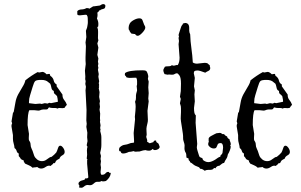

<svg xmlns="http://www.w3.org/2000/svg" viewBox="-20 -812 1467 935"><path d="M255.9 -391.6 284.2 -351.6V-349.6Q284.2 -335 292.5 -325.2Q300.8 -315.4 305.7 -301.8Q302.7 -297.9 299.8 -294.9Q296.9 -292 294.9 -287.1Q288.1 -285.2 285.2 -285.2L269.5 -286.1Q263.7 -286.1 259.8 -283.2Q254.9 -286.1 248 -286.1H236.3Q226.6 -286.1 219.7 -289.1Q215.8 -288.1 213.9 -283.2Q211.9 -278.3 200.2 -278.8Q188.5 -279.3 183.1 -277.8Q177.7 -276.4 174.8 -274.9Q171.9 -273.4 166 -273.4L146.5 -275.4H123Q114.3 -261.7 114.3 -203.1L121.1 -160.2L120.1 -139.6Q120.1 -128.9 122.1 -127Q128.9 -118.2 128.9 -107.9Q128.9 -97.7 134.3 -86.9Q139.6 -76.2 141.1 -69.8Q142.6 -63.5 146.5 -53.7Q150.4 -43.9 160.6 -35.6Q170.9 -27.3 184.1 -27.3Q197.3 -27.3 206.5 -34.7Q215.8 -42 221.2 -44.9Q226.6 -47.9 227.5 -47.4Q228.5 -46.9 231.9 -48.8Q235.4 -50.8 243.7 -58.6Q252 -66.4 253.9 -69.3Q255.9 -72.3 257.8 -77.6Q259.8 -83 263.2 -92.8Q266.6 -102.5 273.4 -102.5Q280.3 -102.5 287.6 -92.3Q294.9 -82 294.9 -71.8Q294.9 -61.5 283.7 -55.7Q272.5 -49.8 269.5 -39.1Q253.9 -32.2 251.5 -25.9Q249 -19.5 246.6 -18.1Q244.1 -16.6 243.2 -17.1Q242.2 -17.6 240.2 -17.6Q238.3 -17.6 238.3 -13.7Q232.4 -9.8 226.6 -3.9Q214.8 -7.8 203.1 0.5Q191.4 8.8 180.7 8.8Q169.9 8.8 161.1 1Q156.2 2.9 150.4 2.9Q144.5 2.9 138.7 4.9Q130.9 -2.9 121.1 -6.8Q111.3 -10.7 101.6 -15.6Q99.6 -21.5 97.2 -22Q94.7 -22.5 96.7 -29.3Q92.8 -31.2 89.4 -33.2Q85.9 -35.2 82 -37.1Q79.1 -43.9 71.3 -51.8V-64.5Q63.5 -67.4 61 -76.7Q58.6 -85.9 50.8 -90.8Q49.8 -102.5 46.4 -113.8Q43 -125 43 -136.7V-154.3L36.1 -195.3V-203.1L39.1 -211.9L36.1 -220.7L43 -261.7L46.9 -267.6Q51.8 -293 55.2 -313.5Q58.6 -334 68.8 -353Q79.1 -372.1 89.8 -389.2Q100.6 -406.2 103.5 -420.9Q132.8 -444.3 163.1 -460.9Q168 -459 170.9 -459L186.5 -461.9Q195.3 -461.9 207 -450.2L217.8 -452.1H221.7Q223.6 -449.2 224.1 -445.3Q224.6 -441.4 228.5 -440.4Q239.3 -431.6 241.7 -419.4Q244.1 -407.2 255.9 -400.4ZM228.5 -309.6 261.7 -316.4V-320.3Q261.7 -326.2 260.3 -332Q258.8 -337.9 257.8 -343.8Q252 -350.6 246.6 -354.5Q241.2 -358.4 242.2 -369.1Q233.4 -372.1 231 -381.8Q228.5 -391.6 226.6 -400.4Q224.6 -400.4 224.6 -404.3Q217.8 -409.2 214.8 -412.1Q204.1 -422.9 181.2 -422.9Q158.2 -422.9 151.9 -417.5Q145.5 -412.1 138.7 -388.2Q131.8 -364.3 126.5 -348.1Q121.1 -332 121.1 -315.4V-309.6L152.3 -305.7L174.8 -307.6L182.6 -305.7L198.2 -309.6L211.9 -307.6L219.7 -311.5Z M410.2 51.8 404.3 -14.6V-32.2L406.2 -34.2L402.3 -40L404.3 -58.6L403.3 -79.1Q403.3 -88.9 406.2 -97.7Q402.3 -101.6 402.3 -105.5L406.2 -125L404.3 -143.6L405.3 -166L400.4 -194.3L402.3 -209L400.4 -225.6L401.4 -276.4L396.5 -372.1L398.4 -389.6L395.5 -403.3Q395.5 -408.2 396.5 -411.6Q397.5 -415 396.5 -419.9Q394.5 -424.8 395 -429.2Q395.5 -433.6 395.5 -439.5L393.6 -467.8L397.5 -500Q396.5 -507.8 396.5 -516.6V-533.2L398.4 -586.9L396.5 -605.5L400.4 -631.8L398.4 -662.1Q398.4 -664.1 401.4 -670.4Q404.3 -676.8 404.8 -681.2Q405.3 -685.5 406.7 -692.4Q408.2 -699.2 407.7 -708.5Q407.2 -717.8 407.2 -725.1Q407.2 -732.4 402.3 -739.3L396.5 -740.2L369.1 -737.3Q356.4 -737.3 356.4 -743.2V-757.8Q363.3 -765.6 377.4 -766.1Q391.6 -766.6 400.4 -772.5H406.2Q412.1 -772.5 415 -769.5L433.6 -781.2H437.5L466.8 -785.2Q470.7 -787.1 474.1 -789.6Q477.5 -792 483.9 -792Q490.2 -792 493.2 -785.2Q493.2 -771.5 485.8 -769.5Q478.5 -767.6 474.1 -766.1Q469.7 -764.6 467.8 -762.2Q465.8 -759.8 462.9 -761.7Q460.9 -753.9 454.1 -751Q455.1 -747.1 455.1 -739.3Q455.1 -731.4 452.1 -721.7Q459 -709 459 -695.3Q459 -681.6 456.5 -681.6Q454.1 -681.6 454.1 -678.7L457 -668Q458 -657.2 457.5 -647Q457 -636.7 457 -626L459 -615.2L454.1 -600.6L459 -580.1L454.1 -544.9L459 -527.3L457 -511.7L459 -501L457 -491.2L459 -482.4L457 -471.7L460.9 -451.2L459 -438.5L462.9 -416L460.9 -407.2L462.9 -397.5L460.9 -392.6L462.9 -389.6L460.9 -381.8L464.8 -363.3L462.9 -339.8L466.8 -319.3L464.8 -308.6L466.8 -292L464.8 -278.3L467.8 -258.8L466.8 -236.3L467.8 -225.6L466.8 -218.8L469.7 -202.1L467.8 -188.5L469.7 -179.7L467.8 -174.8L471.7 -159.2Q473.6 -151.4 473.6 -142.6V-105.5Q473.6 -95.7 471.7 -85.9L467.8 -67.4L471.7 -52.7L469.7 -38.1L471.7 -27.3L469.7 -10.7L471.7 3.9L469.7 25.4Q469.7 34.2 473.6 39.1H477.5Q488.3 39.1 494.1 31.7Q500 24.4 507.8 25.4H510.7V29.3H515.6Q518.6 29.3 519.5 31.2Q517.6 51.8 496.1 69.3Q488.3 71.3 482.4 71.3Q476.6 71.3 473.6 69.3Q468.8 74.2 457.5 73.2Q446.3 72.3 439 79.6Q431.6 86.9 425.3 88.9Q418.9 90.8 412.6 89.4Q406.2 87.9 399.9 89.8Q393.6 91.8 388.2 97.2Q382.8 102.5 375 102.5L370.1 101.6Q365.2 103.5 365.7 99.1Q366.2 94.7 366.2 91.8V89.8Q362.3 88.9 362.3 81.1V79.1Q368.2 69.3 378.9 66.9Q389.6 64.5 393.6 61.5V59.6Q393.6 55.7 399.9 56.6Q406.2 57.6 410.2 51.8Z M636.7 -243.2Q640.6 -278.3 640.6 -292.5Q640.6 -306.6 637.7 -316.4Q642.6 -326.2 642.1 -336.4Q641.6 -346.7 643.1 -354.5Q644.5 -362.3 646 -365.7Q647.5 -369.1 647.5 -373L645.5 -393.6Q647.5 -396.5 647.5 -402.3V-417Q647.5 -426.8 643.6 -433.6H637.7L612.3 -432.6Q604.5 -432.6 595.7 -435.5Q593.8 -441.4 590.8 -442.9Q587.9 -444.3 587.9 -449.2Q587.9 -454.1 588.9 -456.1Q605.5 -469.7 672.9 -469.7Q685.5 -469.7 690.4 -467.3Q695.3 -464.8 698.7 -454.6Q702.1 -444.3 702.1 -439.5L700.2 -427.7L704.1 -415L702.1 -386.7L704.1 -358.4L702.1 -332L704.1 -318.4L698.2 -272.5L700.2 -228.5Q700.2 -219.7 698.2 -212.4Q696.3 -205.1 694.3 -195.3Q692.4 -185.5 693.4 -174.8Q694.3 -164.1 694.3 -157.7Q694.3 -151.4 693.4 -151.4Q692.4 -151.4 692.4 -146.5Q692.4 -141.6 695.3 -135.3Q698.2 -128.9 696.3 -122.1Q708 -114.3 709 -114.3L727.5 -120.1Q727.5 -127.9 738.3 -127.9Q741.2 -127.9 740.7 -124Q740.2 -120.1 744.1 -118.2Q748 -116.2 750.5 -113.8Q752.9 -111.3 754.4 -106Q755.9 -100.6 757.8 -96.7Q756.8 -89.8 749.5 -85.4Q742.2 -81.1 734.9 -81.1Q727.5 -81.1 723.6 -86.9Q715.8 -78.1 705.6 -78.1Q695.3 -78.1 688.5 -81.1Q679.7 -81.1 659.2 -74.2H653.3L640.6 -73.2Q634.8 -73.2 630.9 -76.2Q617.2 -72.3 607.4 -72.3Q591.8 -64.5 580.1 -64.5Q568.4 -64.5 568.4 -74.2Q559.6 -74.2 559.6 -83Q559.6 -91.8 564.5 -95.7Q575.2 -105.5 587.4 -106.9Q599.6 -108.4 608.4 -112.3Q617.2 -116.2 623 -116.2Q628.9 -116.2 632.8 -118.2V-127.9L630.9 -164.1L637.7 -231.4ZM633.8 -646.5 620.1 -648.4Q618.2 -651.4 615.2 -654.3Q612.3 -657.2 610.8 -662.1Q609.4 -667 607.9 -667Q606.4 -667 606.4 -676.8Q606.4 -686.5 611.3 -696.3Q616.2 -706.1 631.3 -714.4Q646.5 -722.7 658.2 -722.7Q669.9 -722.7 673.3 -714.8Q676.8 -707 679.2 -699.2Q681.6 -691.4 684.6 -687Q687.5 -682.6 687.5 -677.7Q687.5 -668 673.3 -652.8Q659.2 -637.7 650.9 -637.7Q642.6 -637.7 637.7 -646.5Z M1034.2 -163.1 1050.8 -165Q1055.7 -165 1060.1 -161.1Q1064.5 -157.2 1071.3 -159.2Q1074.2 -152.3 1085.9 -147.5Q1086.9 -138.7 1097.7 -133.8Q1098.6 -126 1101.6 -120.6Q1104.5 -115.2 1103.5 -107.4V-105.5L1100.6 -103.5Q1100.6 -101.6 1102.1 -101.6Q1103.5 -101.6 1103.5 -96.2Q1103.5 -90.8 1099.1 -79.1Q1094.7 -67.4 1089.8 -60.5Q1087.9 -46.9 1082 -38.6Q1076.2 -30.3 1071.3 -18.6Q1062.5 -17.6 1055.7 -10.7Q1048.8 -3.9 1045.9 -4.4Q1043 -4.9 1037.6 -2Q1032.2 1 1029.3 7.8L1024.4 5.9Q1021.5 5.9 1019.5 9.3Q1017.6 12.7 1011.7 14.2Q1005.9 15.6 996.1 15.1Q986.3 14.6 976.6 19.5Q963.9 8.8 954.1 9.8Q952.1 2.9 944.3 0.5Q936.5 -2 930.2 -5.4Q923.8 -8.8 918.5 -13.7Q913.1 -18.6 906.2 -21.5Q905.3 -27.3 901.4 -29.8Q897.5 -32.2 898.4 -40L887.7 -44.9V-48.8Q887.7 -63.5 884.3 -68.4Q880.9 -73.2 879.4 -80.1Q877.9 -86.9 878.4 -92.3Q878.9 -97.7 878.9 -104Q878.9 -110.4 875 -121.1Q871.1 -131.8 871.6 -140.1Q872.1 -148.4 870.6 -160.2Q869.1 -171.9 866.2 -189.5Q863.3 -207 861.3 -221.2Q859.4 -235.4 860.4 -245.6Q861.3 -255.9 861.3 -265.6V-282.2Q861.3 -294.9 858.9 -300.8Q856.4 -306.6 856.4 -309.6L860.4 -330.1L856.4 -340.8L860.4 -368.2L861.3 -404.3Q861.3 -433.6 854 -444.3Q846.7 -455.1 841.3 -455.1Q835.9 -455.1 830.1 -451.2Q824.2 -447.3 815.9 -448.2Q807.6 -449.2 802.7 -449.2L795.9 -448.2L781.2 -451.2Q775.4 -462.9 775.4 -468.8Q775.4 -474.6 778.3 -478.5Q781.2 -482.4 783.2 -487.3Q790 -489.3 801.3 -489.3Q812.5 -489.3 817.4 -495.1Q820.3 -492.2 825.2 -492.2Q830.1 -492.2 835 -494.1Q839.8 -496.1 845.7 -495.1Q854.5 -508.8 854.5 -531.2L849.6 -596.7L851.6 -612.3L849.6 -627Q851.6 -632.8 851.6 -634.8L849.6 -640.6Q849.6 -643.6 854 -656.7Q858.4 -669.9 860.4 -676.3Q862.3 -682.6 863.8 -685.5Q865.2 -688.5 868.2 -691.4Q871.1 -694.3 871.1 -698.2H875L880.9 -700.2Q901.4 -700.2 901.4 -675.8V-663.1Q901.4 -654.3 906.2 -644.5Q907.2 -610.4 912.1 -576.7Q917 -543 918.9 -507.8Q927.7 -502 939.5 -502L975.6 -505.9Q990.2 -505.9 994.1 -500.5Q998 -495.1 1002 -495.1L1001 -492.2L1003.9 -481.4Q1003.9 -470.7 995.1 -466.8Q986.3 -462.9 979.5 -458Q952.1 -468.8 942.4 -468.8Q932.6 -468.8 926.8 -465.8Q923.8 -460 923.8 -455.1L928.7 -432.6L924.8 -391.6L928.7 -372.1L926.8 -352.5L928.7 -318.4L924.8 -286.1Q924.8 -255.9 932.6 -252Q933.6 -251 933.6 -247.1L932.6 -213.9L940.4 -111.3L938.5 -94.7Q938.5 -87.9 942.4 -76.2Q946.3 -64.5 948.2 -57.6Q950.2 -50.8 952.1 -48.3Q954.1 -45.9 958 -44.9Q961.9 -43.9 964.4 -42Q966.8 -40 966.8 -38.1Q966.8 -36.1 968.8 -33.2Q970.7 -30.3 978.5 -26.4Q986.3 -22.5 994.6 -22.5Q1002.9 -22.5 1012.2 -26.4Q1021.5 -30.3 1028.3 -34.7Q1035.2 -39.1 1041 -43.5Q1046.9 -47.9 1053.7 -48.8L1052.7 -50.8Q1052.7 -54.7 1057.1 -58.1Q1061.5 -61.5 1063.5 -67.4L1066.4 -92.8Q1066.4 -115.2 1054.2 -115.2Q1042 -115.2 1039.6 -107.4Q1037.1 -99.6 1032.2 -91.8Q1027.3 -88.9 1021.5 -88.9Q1004.9 -88.9 994.1 -105.5V-114.3Q994.1 -120.1 998 -120.1Q996.1 -122.1 996.1 -125V-137.7Q998 -144.5 1009.3 -150.4Q1020.5 -156.2 1025.9 -159.2Q1031.2 -162.1 1034.2 -163.1Z M1352.5 -391.6 1380.9 -351.6V-349.6Q1380.9 -335 1389.2 -325.2Q1397.5 -315.4 1402.3 -301.8Q1399.4 -297.9 1396.5 -294.9Q1393.6 -292 1391.6 -287.1Q1384.8 -285.2 1381.8 -285.2L1366.2 -286.1Q1360.4 -286.1 1356.4 -283.2Q1351.6 -286.1 1344.7 -286.1H1333Q1323.2 -286.1 1316.4 -289.1Q1312.5 -288.1 1310.5 -283.2Q1308.6 -278.3 1296.9 -278.8Q1285.2 -279.3 1279.8 -277.8Q1274.4 -276.4 1271.5 -274.9Q1268.6 -273.4 1262.7 -273.4L1243.2 -275.4H1219.7Q1210.9 -261.7 1210.9 -203.1L1217.8 -160.2L1216.8 -139.6Q1216.8 -128.9 1218.8 -127Q1225.6 -118.2 1225.6 -107.9Q1225.6 -97.7 1231 -86.9Q1236.3 -76.2 1237.8 -69.8Q1239.3 -63.5 1243.2 -53.7Q1247.1 -43.9 1257.3 -35.6Q1267.6 -27.3 1280.8 -27.3Q1293.9 -27.3 1303.2 -34.7Q1312.5 -42 1317.9 -44.9Q1323.2 -47.9 1324.2 -47.4Q1325.2 -46.9 1328.6 -48.8Q1332 -50.8 1340.3 -58.6Q1348.6 -66.4 1350.6 -69.3Q1352.5 -72.3 1354.5 -77.6Q1356.4 -83 1359.9 -92.8Q1363.3 -102.5 1370.1 -102.5Q1377 -102.5 1384.3 -92.3Q1391.6 -82 1391.6 -71.8Q1391.6 -61.5 1380.4 -55.7Q1369.1 -49.8 1366.2 -39.1Q1350.6 -32.2 1348.1 -25.9Q1345.7 -19.5 1343.3 -18.1Q1340.8 -16.6 1339.8 -17.1Q1338.9 -17.6 1336.9 -17.6Q1335 -17.6 1335 -13.7Q1329.1 -9.8 1323.2 -3.9Q1311.5 -7.8 1299.8 0.5Q1288.1 8.8 1277.3 8.8Q1266.6 8.8 1257.8 1Q1252.9 2.9 1247.1 2.9Q1241.2 2.9 1235.4 4.9Q1227.5 -2.9 1217.8 -6.8Q1208 -10.7 1198.2 -15.6Q1196.3 -21.5 1193.8 -22Q1191.4 -22.5 1193.4 -29.3Q1189.5 -31.2 1186 -33.2Q1182.6 -35.2 1178.7 -37.1Q1175.8 -43.9 1168 -51.8V-64.5Q1160.2 -67.4 1157.7 -76.7Q1155.3 -85.9 1147.5 -90.8Q1146.5 -102.5 1143.1 -113.8Q1139.6 -125 1139.6 -136.7V-154.3L1132.8 -195.3V-203.1L1135.7 -211.9L1132.8 -220.7L1139.6 -261.7L1143.6 -267.6Q1148.4 -293 1151.9 -313.5Q1155.3 -334 1165.5 -353Q1175.8 -372.1 1186.5 -389.2Q1197.3 -406.2 1200.2 -420.9Q1229.5 -444.3 1259.8 -460.9Q1264.6 -459 1267.6 -459L1283.2 -461.9Q1292 -461.9 1303.7 -450.2L1314.5 -452.1H1318.4Q1320.3 -449.2 1320.8 -445.3Q1321.3 -441.4 1325.2 -440.4Q1335.9 -431.6 1338.4 -419.4Q1340.8 -407.2 1352.5 -400.4ZM1325.2 -309.6 1358.4 -316.4V-320.3Q1358.4 -326.2 1356.9 -332Q1355.5 -337.9 1354.5 -343.8Q1348.6 -350.6 1343.3 -354.5Q1337.9 -358.4 1338.9 -369.1Q1330.1 -372.1 1327.6 -381.8Q1325.2 -391.6 1323.2 -400.4Q1321.3 -400.4 1321.3 -404.3Q1314.5 -409.2 1311.5 -412.1Q1300.8 -422.9 1277.8 -422.9Q1254.9 -422.9 1248.5 -417.5Q1242.2 -412.1 1235.4 -388.2Q1228.5 -364.3 1223.1 -348.1Q1217.8 -332 1217.8 -315.4V-309.6L1249 -305.7L1271.5 -307.6L1279.3 -305.7L1294.9 -309.6L1308.6 -307.6L1316.4 -311.5Z"/></svg>

Font: Mountains of Christmas
Style: Regular
Weight: 400
Designer: Crystal Kluge
Foundry: Font Diner, Inc DBA Tart Workshop
Version: Version 1.003